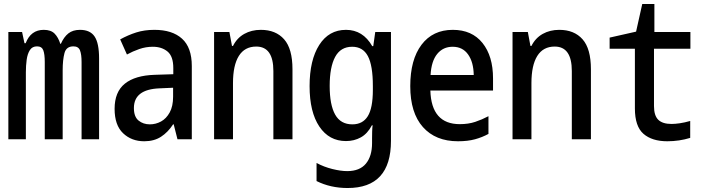

<svg xmlns="http://www.w3.org/2000/svg" viewBox="-20 -700 3540 965"><path d="M22 0V-539H91L103 -483H109Q135 -550 200 -550Q236 -550 254.5 -531Q273 -512 283 -480H286Q301 -514 323.5 -532Q346 -550 382 -550Q433 -550 455.5 -516.5Q478 -483 478 -406V0H390V-388Q390 -427 382 -447Q374 -467 349 -467Q313 -467 304 -433Q295 -399 295 -347V0H205V-388Q205 -428 197.5 -447.5Q190 -467 166 -467Q142 -467 130 -448Q118 -429 114 -399.5Q110 -370 110 -337V0Z M705 10Q641 10 598.5 -30.5Q556 -71 556 -153Q556 -238 607.5 -279.5Q659 -321 758 -324L851 -327V-358Q851 -417 822 -441Q793 -465 748 -465Q713 -465 680 -453.5Q647 -442 618 -426L584 -502Q624 -524 665 -537Q706 -550 756 -550Q846 -550 895 -505.5Q944 -461 944 -368V0H872L853 -75H850Q824 -35 789 -12.5Q754 10 705 10ZM733 -75Q763 -75 789.5 -89.5Q816 -104 833 -135Q850 -166 850 -214V-259L782 -256Q653 -251 653 -157Q653 -113 676.5 -94Q700 -75 733 -75Z M1056 0V-539H1133L1146 -469H1151Q1171 -509 1207.5 -529.5Q1244 -550 1291 -550Q1366 -550 1408 -502.5Q1450 -455 1450 -352V0H1354V-343Q1354 -466 1268 -466Q1210 -466 1180.5 -419Q1151 -372 1151 -282V0Z M1727 245Q1641 245 1571 210V119Q1608 139 1650.5 149.5Q1693 160 1725 160Q1788 160 1819 122.5Q1850 85 1850 19V-5Q1850 -18 1850.5 -39Q1851 -60 1853 -70H1849Q1827 -28 1793.5 -9.5Q1760 9 1719 9Q1634 9 1585 -64Q1536 -137 1536 -267Q1536 -398 1584.5 -474Q1633 -550 1719 -550Q1804 -550 1851 -468H1856L1866 -539H1945V8Q1945 245 1727 245ZM1751 -75Q1803 -75 1828.5 -116Q1854 -157 1854 -248V-268Q1854 -371 1829 -418Q1804 -465 1750 -465Q1692 -465 1664.5 -414Q1637 -363 1637 -268Q1637 -173 1664.5 -124Q1692 -75 1751 -75Z M2282 10Q2169 10 2105.5 -61.5Q2042 -133 2042 -267Q2042 -400 2098.5 -475Q2155 -550 2256 -550Q2352 -550 2405 -484Q2458 -418 2458 -306V-245H2143Q2148 -76 2291 -76Q2334 -76 2368.5 -87.5Q2403 -99 2435 -116V-27Q2404 -10 2367.5 0Q2331 10 2282 10ZM2361 -323Q2360 -388 2332.5 -426.5Q2305 -465 2255 -465Q2207 -465 2177.5 -429Q2148 -393 2144 -323Z M2556 0V-539H2633L2646 -469H2651Q2671 -509 2707.5 -529.5Q2744 -550 2791 -550Q2866 -550 2908 -502.5Q2950 -455 2950 -352V0H2854V-343Q2854 -466 2768 -466Q2710 -466 2680.5 -419Q2651 -372 2651 -282V0Z M3334 10Q3257 10 3214 -27.5Q3171 -65 3171 -155V-455H3044V-511L3177 -541L3208 -680H3269V-539H3450V-455H3267V-167Q3267 -119 3288.5 -98Q3310 -77 3355 -77Q3373 -77 3397 -80.5Q3421 -84 3449 -92V-7Q3394 10 3334 10Z"/></svg>

Font: Noto Sans Mono ExtraCondensed Medium
Style: Regular
Weight: 500
Width: 2
Designer: Monotype Design Team
Foundry: Monotype Imaging Inc.
Version: Version 2.014